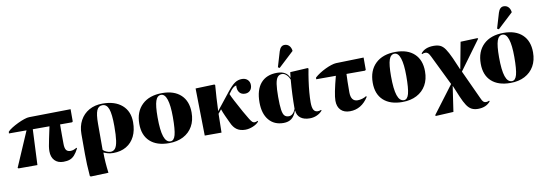

<svg xmlns="http://www.w3.org/2000/svg" viewBox="-77 -1337 5930 2085"><g transform="rotate(-10 2887.5 -294.5)"><path d="M524 14Q462 14 427 -23Q392 -60 392 -125Q392 -148 396.5 -179Q401 -210 412 -260Q423 -310 440 -392H256L238 0H30L21 -7L187 -392H-7L-5 -411Q11 -429 43 -449Q75 -469 112.5 -487Q150 -505 184.5 -516.5Q219 -528 240 -528L698 -535V-400L689 -392H557Q557 -362 556.5 -334Q556 -306 556.5 -269.5Q557 -233 557 -179Q557 -131 571.5 -110Q586 -89 620 -89Q637 -89 656.5 -96Q676 -103 687 -112L693 -104Q670 -59 646.5 -33Q623 -7 594 3.5Q565 14 524 14Z M788 223 778 216Q772 145 769.5 87Q767 29 767 -27V-248Q767 -334 802 -398.5Q837 -463 900.5 -499Q964 -535 1049 -535Q1186 -535 1264 -467Q1342 -399 1342 -279Q1342 -188 1309.5 -122.5Q1277 -57 1216.5 -21.5Q1156 14 1073 14Q1035 14 1008 5Q981 -4 968 -9H967Q967 94 983 216ZM1046 -4Q1078 -4 1097.5 -28.5Q1117 -53 1125.5 -111.5Q1134 -170 1134 -272Q1134 -404 1113.5 -461Q1093 -518 1045 -518Q1002 -518 983 -474.5Q964 -431 964 -328V-40Q974 -27 999.5 -15.5Q1025 -4 1046 -4Z M1688 14Q1553 14 1479 -54Q1405 -122 1405 -247Q1405 -382 1485 -458.5Q1565 -535 1707 -535Q1839 -535 1912.5 -466Q1986 -397 1986 -272Q1986 -184 1949.5 -120Q1913 -56 1846 -21Q1779 14 1688 14ZM1707 -3Q1745 -3 1761 -61.5Q1777 -120 1777 -259Q1777 -386 1755.5 -452Q1734 -518 1692 -518Q1650 -518 1631.5 -464Q1613 -410 1613 -283Q1613 -140 1636 -71.5Q1659 -3 1707 -3Z M2530 14Q2474 14 2437 -11Q2400 -36 2376 -91Q2358 -129 2338.5 -171.5Q2319 -214 2307 -250L2272 -207L2268 0H2083L2074 -521L2282 -528L2290 -521Q2285 -456 2280 -381.5Q2275 -307 2273 -236L2422 -424Q2472 -487 2507.5 -511Q2543 -535 2587 -535Q2625 -535 2648.5 -512.5Q2672 -490 2672 -454Q2672 -417 2650.5 -394.5Q2629 -372 2594 -372Q2553 -372 2531.5 -400Q2510 -428 2514 -477Q2477 -470 2439 -414L2426 -397Q2436 -371 2464.5 -317Q2493 -263 2536 -185Q2570 -125 2588.5 -95.5Q2607 -66 2618 -57Q2629 -48 2642 -48Q2658 -48 2675 -58L2680 -50Q2659 -23 2615 -4.5Q2571 14 2530 14Z M2951 14Q2848 14 2789.5 -56.5Q2731 -127 2731 -251Q2731 -389 2793.5 -462Q2856 -535 2973 -535Q3077 -535 3108 -458H3110L3117 -517L3311 -528L3319 -521Q3307 -459 3297.5 -392.5Q3288 -326 3283 -264.5Q3278 -203 3278 -156Q3278 -99 3292.5 -73Q3307 -47 3339 -47Q3356 -47 3375 -55L3380 -48Q3356 -19 3319 -2.5Q3282 14 3240 14Q3176 14 3138.5 -15Q3101 -44 3097 -97H3094Q3074 -39 3039.5 -12.5Q3005 14 2951 14ZM3020 -48Q3067 -48 3094 -116Q3094 -273 3108 -436Q3096 -469 3072.5 -491Q3049 -513 3025 -513Q2994 -513 2975.5 -490.5Q2957 -468 2949 -416Q2941 -364 2941 -275Q2941 -183 2948 -134Q2955 -85 2972 -66.5Q2989 -48 3020 -48ZM3012 -582 2994 -592 3044 -760Q3063 -819 3106 -819Q3136 -819 3155.5 -800Q3175 -781 3181 -748V-739Z M3683 14Q3618 14 3582 -23Q3546 -60 3546 -126Q3546 -163 3559.5 -231Q3573 -299 3598 -392H3381L3383 -411Q3406 -432 3438 -452.5Q3470 -473 3504.5 -489.5Q3539 -506 3570.5 -516Q3602 -526 3624 -527L3929 -535V-400L3920 -392H3715Q3713 -351 3712 -305Q3711 -259 3711 -191Q3711 -89 3786 -89Q3810 -89 3836 -96.5Q3862 -104 3882 -117L3889 -110Q3811 14 3683 14Z M4262 14Q4127 14 4053 -54Q3979 -122 3979 -247Q3979 -382 4059 -458.5Q4139 -535 4281 -535Q4413 -535 4486.5 -466Q4560 -397 4560 -272Q4560 -184 4523.5 -120Q4487 -56 4420 -21Q4353 14 4262 14ZM4281 -3Q4319 -3 4335 -61.5Q4351 -120 4351 -259Q4351 -386 4329.5 -452Q4308 -518 4266 -518Q4224 -518 4205.5 -464Q4187 -410 4187 -283Q4187 -140 4210 -71.5Q4233 -3 4281 -3Z M5057 230Q5017 230 4987.5 215Q4958 200 4933.5 163.5Q4909 127 4882 63L4830 -62H4828L4787 216L4593 226L4585 218L4815 -87L4654 -417Q4639 -448 4627 -459Q4615 -470 4597 -470Q4577 -470 4562 -461L4557 -469Q4602 -528 4699 -528Q4743 -528 4772 -514.5Q4801 -501 4826 -464.5Q4851 -428 4882 -360L4939 -228H4941L4996 -521L5183 -528L5190 -521L4954 -199L5101 120Q5114 150 5125.5 161Q5137 172 5155 172Q5174 172 5190 163L5195 171Q5148 230 5057 230Z M5453 14Q5318 14 5244 -54Q5170 -122 5170 -247Q5170 -382 5250 -458.5Q5330 -535 5472 -535Q5604 -535 5677.5 -466Q5751 -397 5751 -272Q5751 -184 5714.5 -120Q5678 -56 5611 -21Q5544 14 5453 14ZM5472 -3Q5510 -3 5526 -61.5Q5542 -120 5542 -259Q5542 -386 5520.5 -452Q5499 -518 5457 -518Q5415 -518 5396.5 -464Q5378 -410 5378 -283Q5378 -140 5401 -71.5Q5424 -3 5472 -3ZM5429 -582 5411 -592 5461 -760Q5480 -819 5523 -819Q5553 -819 5572.5 -800Q5592 -781 5598 -748V-739Z"/></g></svg>

Font: Literata 72pt ExtraBold
Style: Regular
Weight: 800
Designer: Latin by Veronika Burian and Jose Scaglione. Greek by Irene Vlachou. Cyrillic by Vera Evstafieva.
Foundry: TypeTogether
Version: Version 3.002